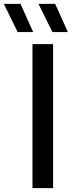

<svg xmlns="http://www.w3.org/2000/svg" viewBox="-88 -967 372 987"><path d="M79 0V-740H185V0ZM181.5 -802 110 -947H195.5L261 -802ZM3 -802 -68.5 -947H17.5L82.5 -802Z"/></svg>

Font: Encode Sans SC Medium
Style: Regular
Weight: 500
Version: Version 3.002